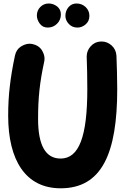

<svg xmlns="http://www.w3.org/2000/svg" viewBox="-20 -981 699 1078"><path d="M163.6 -733.4C157.2 -734.9 151.4 -735.4 145.5 -735.4C129.9 -735.4 113.8 -730 96.7 -719.2C79.6 -708 68.8 -691.4 64 -668.9C50.8 -606.9 41 -549.3 35.2 -497.1C28.8 -444.3 25.9 -389.2 25.9 -331.1C25.9 -81.1 124 76.2 320.3 76.2C550.8 76.2 638.2 -117.7 638.2 -481C638.2 -532.2 635.7 -633.3 633.8 -668.5C632.3 -691.4 623.5 -710.4 606.9 -725.6C590.3 -740.7 571.3 -748 550.3 -748H546.4C523.4 -747.1 504.9 -738.3 489.7 -721.7C474.6 -705.1 466.8 -686 466.8 -664.6V-660.6C468.8 -627.4 470.2 -529.3 470.2 -481C470.2 -212.9 423.3 -90.8 320.3 -90.8C235.8 -90.8 193.8 -165 193.8 -313.5C193.8 -433.6 203.1 -518.1 228 -633.8C229.5 -640.1 230 -646 230 -652.3C230 -668 224.6 -684.1 213.9 -701.2C202.6 -717.8 186 -728.5 163.6 -733.4ZM481.9 -892.1C481.9 -911.1 475.1 -927.7 460.9 -941.4C446.8 -954.6 429.7 -961.4 409.7 -961.4C391.6 -961.4 376.5 -954.6 364.7 -940.9C353 -926.8 347.2 -910.6 347.2 -891.6C347.2 -875.5 353.5 -860.4 366.2 -846.7C378.9 -833 395 -826.2 414.6 -826.2C431.6 -826.2 446.8 -832 460.9 -844.2C475.1 -856.4 481.9 -872.1 481.9 -892.1ZM321.8 -899.9C321.8 -918.9 314.5 -934.1 300.3 -945.3C285.6 -956.1 270 -961.4 253.9 -961.4C235.4 -961.4 219.7 -955.1 206.5 -941.9C193.4 -928.7 187 -912.6 187 -894C187 -878.4 192.4 -863.3 203.1 -848.6C213.9 -833.5 229 -826.2 248 -826.2C268.6 -826.2 286.1 -833.5 300.3 -847.7C314.5 -861.8 321.8 -879.4 321.8 -899.9Z"/></svg>

Font: Mikhak Black
Style: Regular
Weight: 900
Designer: Amin Abedi
Version: Version 3.2